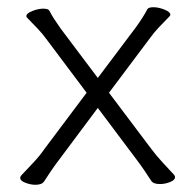

<svg xmlns="http://www.w3.org/2000/svg" viewBox="-20 -502 540 532"><path d="M251 -203 142 -57Q132 -44 120.5 -27Q109 -10 102 1Q96 10 78 10Q65 10 50.5 4.5Q36 -1 36 -9Q36 -13 39 -16Q53 -31 71.5 -50.5Q90 -70 103 -89L220 -245L109 -393Q99 -407 85 -422Q71 -437 56 -452Q53 -455 53 -457Q53 -465 69.5 -471.5Q86 -478 100 -478Q114 -478 117 -472Q122 -462 130 -449.5Q138 -437 148 -423L251 -286L357 -427Q367 -441 375 -453.5Q383 -466 388 -476Q391 -482 405 -482Q419 -482 435.5 -475.5Q452 -469 452 -461Q452 -459 449 -456Q434 -441 420 -426Q406 -411 396 -397L282 -245L398 -91Q412 -72 430 -52.5Q448 -33 462 -18Q465 -15 465 -11Q465 -3 451 2.5Q437 8 423 8Q405 8 399 -1Q392 -12 380.5 -29Q369 -46 359 -59Z"/></svg>

Font: Moon Stars Kai T HW Light
Style: Regular
Weight: 300
Designer: GuiWonder
Version: Version 1.101